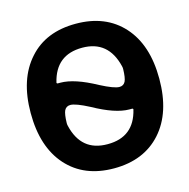

<svg xmlns="http://www.w3.org/2000/svg" viewBox="-109 -871 952 966"><g transform="rotate(-15 366.5 -387.5)"><path d="M199.2 -502.9Q198.2 -501 200.2 -499Q202.1 -497.1 204.1 -497.1Q210 -497.1 217.8 -497.1Q291 -497.1 403.3 -435.5Q472.7 -399.4 500 -399.4Q521.5 -399.4 531.2 -418Q540 -435.5 541 -482.4Q541 -490.2 539.1 -497.1Q504.9 -638.7 369.1 -638.7Q231.4 -638.7 199.2 -502.9ZM196.3 -292Q196.3 -284.2 198.2 -277.3Q231.4 -136.7 367.2 -136.7Q368.2 -136.7 369.1 -136.7Q505.9 -136.7 538.1 -271.5Q539.1 -273.4 537.1 -275.4Q535.2 -277.3 533.2 -277.3Q527.3 -277.3 518.6 -277.3Q446.3 -277.3 334 -339.8Q264.6 -376 237.3 -376Q215.8 -376 206.1 -357.4Q197.3 -338.9 196.3 -292ZM125 -665Q212.9 -763.7 368.7 -763.7Q524.4 -763.7 614.3 -664.1Q704.1 -564.5 704.1 -387.7Q704.1 -210.9 614.3 -110.8Q524.4 -10.7 368.7 -10.7Q212.9 -10.7 123.5 -110.8Q34.2 -210.9 34.2 -387.7Q34.2 -564.5 125 -665Z"/></g></svg>

Font: Gen Jyuu Gothic Bold
Style: Bold
Weight: 700
Designer: [Source Han Sans]
Ryoko NISHIZUKA  (kana & ideographs); Paul D. Hunt (Latin, Greek & Cyrillic); Wenlong ZHANG  (bopomofo
Version: Version 1.002.20150607